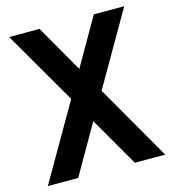

<svg xmlns="http://www.w3.org/2000/svg" viewBox="-109 -819 819 909"><g transform="rotate(-15 301.0 -364.5)"><path d="M227.1 -370.1 19 -729H168L300.8 -497.1L434.1 -729H583L376 -370.1L588.9 0H439.9L300.8 -241.2L162.1 0H13.2Z"/></g></svg>

Font: Hack
Style: Bold
Weight: 700
Monospace: yes
Designer: Christopher Simpkins
Foundry: Christopher Simpkins
Version: Version 2.017